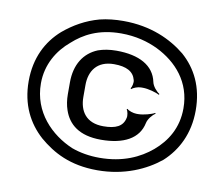

<svg xmlns="http://www.w3.org/2000/svg" viewBox="-80 -818 1079 926"><g transform="rotate(10 460.0 -355.5)"><path d="M444 -204C359 -204 325 -258 325 -327V-385C325 -453 360 -508 444 -508C505 -508 540 -489 550 -449C554 -437 548 -414 542 -407L546 -404C554 -412 576 -420 591 -420H601C626 -420 666 -409 681 -400L684 -404C669 -413 649 -436 645 -456C629 -534 556 -574 444 -574C410 -574 381 -569 355 -560C288 -533 249 -472 249 -385V-327C249 -299 253 -273 261 -250C283 -185 336 -138 444 -138C555 -138 628 -177 644 -255C648 -275 667 -298 682 -307L680 -311C665 -302 625 -291 600 -291H591C576 -291 551 -299 545 -307L541 -304C547 -297 552 -274 548 -262C539 -221 505 -204 444 -204ZM112 -356C112 -449 158 -523 218 -573C270 -620 341 -660 452 -660C524 -660 584 -643 632 -620C732 -571 810 -484 810 -356C810 -260 766 -190 706 -139C648 -90 566 -51 452 -51C402 -51 356 -59 315 -74C209 -119 112 -215 112 -356ZM52 -356C52 -241 97 -156 165 -95C233 -37 318 10 452 10C584 10 688 -38 758 -95C825 -156 870 -243 870 -356C870 -472 826 -556 758 -616C688 -673 588 -721 452 -721C412 -721 373 -717 337 -708C271 -690 215 -658 165 -616C97 -556 52 -471 52 -356Z"/></g></svg>

Font: Asimov
Style: EdgeWide
Weight: 500
Designer: Google
Version: Version 2.000980: 2014